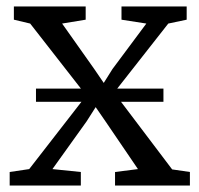

<svg xmlns="http://www.w3.org/2000/svg" viewBox="-20 -575 618 595"><path d="M91.5 -259.5V-300.5H248.5H295H486.5V-259.5H322.5H290.5ZM70.5 -51 247.5 -279 73.5 -502 23 -514V-555H245.5V-514L172.5 -502L271.5 -362L301.5 -318L328.5 -361L433.5 -502L356.5 -514V-555H558.5V-514L501.5 -502L333.5 -288L513.5 -50L568.5 -42V0H336.5V-42L407.5 -51L307.5 -198L276.5 -243L248.5 -199L142.5 -51L230.5 -42V0H10V-42Z"/></svg>

Font: Merriweather 7pt Light
Style: Regular
Weight: 300
Designer: Eben Sorkin
Foundry: Eben Sorkin
Version: Version 2.200;gftools[0.9.31]